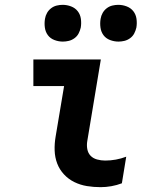

<svg xmlns="http://www.w3.org/2000/svg" viewBox="-20 -766 640 794"><path d="M396 8Q367 8 339.5 3.5Q312 -1 287.5 -13Q263 -25 244.5 -45Q226 -65 216.5 -90Q207 -115 206 -143.5Q205 -172 210 -201L245 -410H118V-520H397L341 -183Q338 -166 341 -149.5Q344 -133 354.5 -122Q365 -111 381.5 -106.5Q398 -102 415 -102Q437 -102 459 -106Q481 -110 502 -118L484 -8Q463 0 440.5 4Q418 8 396 8ZM470 -594Q452 -594 435 -600.5Q418 -607 408 -620.5Q398 -634 395.5 -652Q393 -670 396 -688Q398 -701 404.5 -712.5Q411 -724 421.5 -732Q432 -740 444.5 -743Q457 -746 469 -746Q487 -746 504 -739.5Q521 -733 531.5 -719.5Q542 -706 544.5 -688Q547 -670 544 -652Q541 -639 535 -627.5Q529 -616 518 -608Q507 -600 494.5 -597Q482 -594 470 -594ZM240 -594Q222 -594 205 -600.5Q188 -607 178 -620.5Q168 -634 165.5 -652Q163 -670 166 -688Q168 -701 174.5 -712.5Q181 -724 191.5 -732Q202 -740 214.5 -743Q227 -746 239 -746Q257 -746 274 -739.5Q291 -733 301.5 -719.5Q312 -706 314.5 -688Q317 -670 314 -652Q311 -639 305 -627.5Q299 -616 288 -608Q277 -600 264.5 -597Q252 -594 240 -594Z"/></svg>

Font: Iosevka XBd Ex Obl
Style: Regular
Weight: 800
Width: 7
Italic angle: -9°
Monospace: yes
Designer: Belleve Invis
Foundry: Belleve Invis
Version: Version 32.5.0; ttfautohint (v1.8.4)